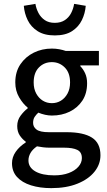

<svg xmlns="http://www.w3.org/2000/svg" viewBox="-20 -752 552 992"><path d="M245 220Q186 220 140 205.5Q94 191 68 162.5Q42 134 42 91Q42 60 61 32.5Q80 5 113 -16V-20Q95 -33 82 -52.5Q69 -72 69 -101Q69 -131 86.5 -154.5Q104 -178 123 -192V-196Q99 -215 79 -249Q59 -283 59 -326Q59 -381 85.5 -420Q112 -459 154.5 -480Q197 -501 248 -501Q268 -501 286.5 -497.5Q305 -494 319 -489H491V-414H395V-410Q410 -395 420 -373Q430 -351 430 -322Q430 -269 405.5 -232Q381 -195 340 -175Q299 -155 248 -155Q231 -155 213 -159Q195 -163 178 -170Q167 -160 159 -148Q151 -136 151 -117Q151 -96 169 -82.5Q187 -69 233 -69H324Q411 -69 455 -41Q499 -13 499 50Q499 97 468 135.5Q437 174 380 197Q323 220 245 220ZM248 -219Q274 -219 295 -232Q316 -245 329 -269Q342 -293 342 -326Q342 -376 314.5 -403.5Q287 -431 248 -431Q208 -431 181 -403.5Q154 -376 154 -326Q154 -293 167 -269Q180 -245 201 -232Q222 -219 248 -219ZM260 154Q303 154 335 142Q367 130 385 109.5Q403 89 403 65Q403 34 379.5 22.5Q356 11 311 11H235Q219 11 202.5 9Q186 7 171 4Q148 20 137.5 38.5Q127 57 127 77Q127 113 162.5 133.5Q198 154 260 154ZM263 -569Q209 -569 174.5 -591Q140 -613 123 -648Q106 -683 103 -722L163 -732Q167 -707 179 -684.5Q191 -662 211.5 -648Q232 -634 263 -634Q294 -634 315 -648Q336 -662 347.5 -684.5Q359 -707 363 -732L423 -722Q420 -683 403 -648Q386 -613 352 -591Q318 -569 263 -569Z"/></svg>

Font: Source Sans 3 Medium
Style: Regular
Weight: 500
Designer: Paul D. Hunt
Foundry: Adobe
Version: Version 3.052;hotconv 1.1.0;makeotfexe 2.6.0